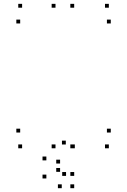

<svg xmlns="http://www.w3.org/2000/svg" viewBox="-20 -760 660 997"><path d="M365.2 10V-10H345.2V10ZM365.2 -720V-740H345.2V-720ZM268.2 -720V-740H248.2V-720ZM268.2 10V-10H248.2V10ZM545.2 10V-10H525.2V10ZM555.2 -71.8V-91.8H535.2V-71.8ZM84.8 -71.8V-91.8H64.8V-71.8ZM94.8 10V-10H74.8V10ZM555.2 -638.2V-658.2H535.2V-638.2ZM545.2 -720V-740H525.2V-720ZM94.8 -720V-740H74.8V-720ZM84.8 -638.2V-658.2H64.8V-638.2ZM220.8 166.7V146.7H200.8V166.7ZM300.7 217.2V197.2H280.7V217.2ZM365.3 217.2V197.2H345.3V217.2ZM365.3 153.3V133.3H345.3V153.3ZM323 153.3V133.3H303V153.3ZM292 132.3V112.3H272V132.3ZM292 89.2V69.2H272V89.2ZM368.5 10V-10H348.5V10ZM321.7 -9.7V-29.7H301.7V-9.7ZM220.8 72.8V52.8H200.8V72.8Z"/></svg>

Font: Monaspace Krypton Dots Var
Style: Regular
Weight: 400
Designer: Riley Cran and the Lettermatic Team
Version: Version 1.100 (Monaspace Krypton Dots)